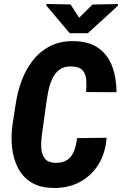

<svg xmlns="http://www.w3.org/2000/svg" viewBox="-20 -926 607 956"><path d="M363.8 -238.3 510.7 -240.2Q505.4 -164.6 470.5 -107.7Q435.5 -50.8 377 -19.5Q318.4 11.7 242.2 9.8Q176.8 8.3 134.3 -18.8Q91.8 -45.9 69.1 -90.6Q46.4 -135.3 40.3 -189.7Q34.2 -244.1 41.5 -300.3L58.6 -410.6Q67.4 -469.7 88.4 -525.9Q109.4 -582 144.8 -626.7Q180.2 -671.4 231 -697Q281.7 -722.7 348.1 -721.2Q425.3 -719.7 471.7 -685.5Q518.1 -651.4 539.1 -594.5Q560.1 -537.6 560.1 -466.8L408.7 -467.8Q411.6 -500 409.4 -528.6Q407.2 -557.1 391.6 -575.4Q376 -593.8 336.9 -595.2Q299.8 -596.7 276.6 -579.6Q253.4 -562.5 240.2 -533.9Q227.1 -505.4 220.7 -472.9Q214.4 -440.4 210.4 -411.6L194.8 -299.8Q191.4 -276.9 187.5 -245.8Q183.6 -214.8 185.8 -185.8Q188 -156.7 202.9 -137Q217.8 -117.2 252.4 -115.2Q292 -113.8 315.2 -130.1Q338.4 -146.5 349.1 -175Q359.9 -203.6 363.8 -238.3ZM331.5 -903.8 374 -837.4 440.4 -903.3 566.9 -906.2V-897L417.5 -760.7H327.1L211.4 -897.5L210.9 -906.2Z"/></svg>

Font: Roboto Condensed ExtraBold
Style: Italic
Weight: 800
Italic angle: -12°
Designer: Christian Robertson
Foundry: Google
Version: Version 3.008; 2023